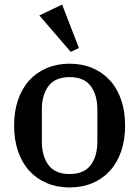

<svg xmlns="http://www.w3.org/2000/svg" viewBox="-20 -812 612 844"><path d="M286 -47Q349 -47 378.5 -86Q408 -125 408 -190V-330Q408 -395 378.5 -434Q349 -473 286 -473Q223 -473 193.5 -434Q164 -395 164 -330V-190Q164 -125 193.5 -86Q223 -47 286 -47ZM286 12Q231 12 186 -7Q141 -26 109 -61Q77 -96 59.5 -146.5Q42 -197 42 -260Q42 -323 59.5 -373.5Q77 -424 109 -459Q141 -494 186 -513Q231 -532 286 -532Q341 -532 386 -513Q431 -494 463 -459Q495 -424 512.5 -373.5Q530 -323 530 -260Q530 -197 512.5 -146.5Q495 -96 463 -61Q431 -26 386 -7Q341 12 286 12ZM153 -744 253 -792 327 -601 291 -584Z"/></svg>

Font: IBM Plex Serif Medm
Style: Regular
Weight: 500
Designer: Mike Abbink, Paul van der Laan, Pieter van Rosmalen
Foundry: Bold Monday
Version: Version 3.001